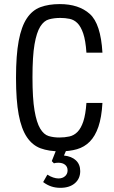

<svg xmlns="http://www.w3.org/2000/svg" viewBox="-20 -716 549 921"><path d="M394.6 -222.2Q390.6 -166.4 379.7 -133.6Q368.8 -100.8 351.9 -83.5Q335 -66.2 312.6 -61.3Q290.2 -56.4 264 -56.4Q236.8 -56.4 213.4 -63.4Q190 -70.4 172.7 -99.4Q155.4 -128.4 145.6 -186.1Q135.8 -243.8 135.8 -345.4Q135.8 -446.4 145.6 -503.2Q155.4 -560 173 -588.3Q190.6 -616.6 215.3 -623.3Q240 -630 269.6 -630Q292.8 -630 314.1 -625.6Q335.4 -621.2 351.7 -604.8Q368 -588.4 379.3 -555.2Q390.6 -522 394.6 -463.4H471.4Q463.4 -602 410.7 -649.2Q358 -696.4 266.8 -696.4Q213.6 -696.4 174.2 -681.8Q134.8 -667.2 108.7 -628Q82.6 -588.8 69.7 -520Q56.8 -451.2 56.8 -342.8Q56.8 -234.6 69.7 -166Q82.6 -97.4 109 -58.2Q135.4 -19 174.9 -4.5Q214.4 10 268.4 10Q313.6 10 349.3 -0.3Q385 -10.6 410.8 -36.8Q436.6 -63 452 -107.9Q467.4 -152.8 471.4 -222.2ZM238.6 67.4Q243 66 248.2 65.3Q253.4 64.6 259.6 64.6Q280 64.6 292.1 74.3Q304.2 84 304.2 101.4Q304.2 118.4 291.9 129.2Q279.6 140 260.6 140Q249 140 235.1 135.4Q221.2 130.8 207.2 121.8L187 157.4Q205.6 171.4 225.7 178.2Q245.8 185 269.4 185Q313.4 185 339.1 163Q364.8 141 364.8 104.8Q364.8 72.8 344.3 53.4Q323.8 34 286.8 30L304.8 -11H255.2L228.4 56.8ZM394.6 -222.2Q390.6 -166.4 379.7 -133.6Q368.8 -100.8 351.9 -83.5Q335 -66.2 312.6 -61.3Q290.2 -56.4 264 -56.4Q236.8 -56.4 213.4 -63.4Q190 -70.4 172.7 -99.4Q155.4 -128.4 145.6 -186.1Q135.8 -243.8 135.8 -345.4Q135.8 -446.4 145.6 -503.2Q155.4 -560 173 -588.3Q190.6 -616.6 215.3 -623.3Q240 -630 269.6 -630Q292.8 -630 314.1 -625.6Q335.4 -621.2 351.7 -604.8Q368 -588.4 379.3 -555.2Q390.6 -522 394.6 -463.4H471.4Q463.4 -602 410.7 -649.2Q358 -696.4 266.8 -696.4Q213.6 -696.4 174.2 -681.8Q134.8 -667.2 108.7 -628Q82.6 -588.8 69.7 -520Q56.8 -451.2 56.8 -342.8Q56.8 -234.6 69.7 -166Q82.6 -97.4 109 -58.2Q135.4 -19 174.9 -4.5Q214.4 10 268.4 10Q313.6 10 349.3 -0.3Q385 -10.6 410.8 -36.8Q436.6 -63 452 -107.9Q467.4 -152.8 471.4 -222.2Z"/></svg>

Font: Secuela Light
Style: Regular
Weight: 300
Designer: Fernando Haro
Foundry: deFharo
Version: Version 1.708